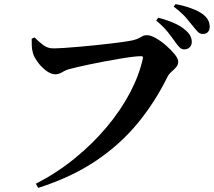

<svg xmlns="http://www.w3.org/2000/svg" viewBox="-20 -860 1040 933"><path d="M154 33Q257 -20 344 -91Q431 -162 498.5 -242.5Q566 -323 611 -408Q656 -493 674 -575Q676 -582 673.5 -584.5Q671 -587 665 -587Q649 -587 621 -583.5Q593 -580 558.5 -574Q524 -568 488.5 -561.5Q453 -555 420 -548Q387 -541 360.5 -535Q334 -529 320 -525Q302 -521 284 -510Q266 -499 249 -499Q227 -499 203.5 -517Q180 -535 162.5 -559.5Q145 -584 140 -602Q135 -621 134.5 -636.5Q134 -652 134 -672L148 -678Q169 -657 190 -641Q211 -625 238 -625Q258 -625 290.5 -627Q323 -629 362 -632.5Q401 -636 441 -640Q481 -644 518 -648.5Q555 -653 583 -657Q611 -661 624 -664Q645 -669 655 -674.5Q665 -680 673 -684.5Q681 -689 695 -689Q712 -689 737.5 -674.5Q763 -660 787.5 -638.5Q812 -617 829 -596Q846 -575 846 -561Q846 -545 836 -533.5Q826 -522 813.5 -511.5Q801 -501 793 -485Q733 -363 648.5 -260.5Q564 -158 446 -78.5Q328 1 166 53ZM875 -620Q863 -620 852.5 -630Q842 -640 830 -658Q816 -678 795.5 -704Q775 -730 739 -760L749 -774Q791 -763 825.5 -748Q860 -733 883 -712Q899 -698 905.5 -684Q912 -670 912 -656Q912 -641 902 -630.5Q892 -620 875 -620ZM966 -695Q951 -695 941 -705.5Q931 -716 916 -735Q902 -753 883 -775Q864 -797 824 -828L833 -840Q876 -832 909.5 -819.5Q943 -807 964 -792Q983 -778 991 -762.5Q999 -747 999 -730Q999 -714 990.5 -704.5Q982 -695 966 -695Z"/></svg>

Font: Noto Serif HK ExtraLight
Style: Bold
Weight: 700
Version: Version 2.002-H1;hotconv 1.1.0;makeotfexe 2.6.0